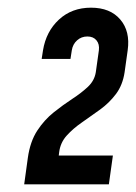

<svg xmlns="http://www.w3.org/2000/svg" viewBox="-20 -810 354 500"><path d="M43 -330 52.5 -399Q58.5 -441.5 77 -469.8Q95.5 -498 120 -517.5Q144.5 -537 168.2 -552.5Q192 -568 209 -584Q226 -600 229.5 -622L237.5 -679Q239.5 -695 231.2 -705Q223 -715 207.5 -715Q192 -715 180.8 -705Q169.5 -695 167 -679L163.5 -656.5H88.5L92 -679Q100 -728 133.5 -759Q167 -790 217 -790Q267 -790 293.2 -759.2Q319.5 -728.5 312.5 -679L304.5 -622Q299.5 -588.5 282 -565.2Q264.5 -542 240.8 -524.8Q217 -507.5 193.8 -491.5Q170.5 -475.5 153.8 -457Q137 -438.5 134 -413L133 -405H274L263.5 -330Z"/></svg>

Font: Mohave Light SemiBold
Style: Italic
Weight: 600
Italic angle: -8°
Version: Version 2.003